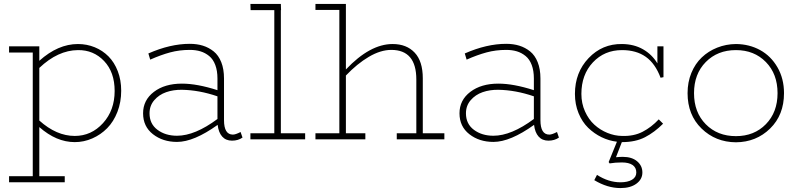

<svg xmlns="http://www.w3.org/2000/svg" viewBox="-20 -706 4052 973"><path d="M375 -482.9Q419.9 -482.9 460 -466.6Q500 -450.2 529.8 -420.2Q559.6 -390.1 576.9 -345.2Q594.2 -300.3 594.2 -246.1Q594.2 -188.5 575 -138.9Q555.7 -89.4 523.2 -56.4Q490.7 -23.4 448 -4.6Q405.3 14.2 358.9 14.2Q265.6 14.2 179.2 -62V187H308.1V217.8H25.9V187H146V-439.9H25.9V-471.2H179.2V-397.9Q273.9 -482.9 375 -482.9ZM358.9 -17.1Q442.9 -17.1 502 -82Q561 -147 561 -245.1Q561 -340.3 507.6 -396.7Q454.1 -453.1 375 -452.1Q273.4 -451.2 179.2 -361.8V-95.2Q266.1 -17.1 358.9 -17.1Z M1199.2 -37.1 1209 -8.8Q1186.5 6.8 1155.8 6.8Q1124.5 6.8 1106 -13.9Q1087.4 -34.7 1083 -73.2Q962.4 13.2 877 13.2Q805.2 13.2 755.1 -25.9Q705.1 -64.9 705.1 -131.8Q705.1 -198.7 760 -240.5Q814.9 -282.2 901.9 -282.2Q979 -282.2 1082 -249V-308.1Q1082 -347.7 1071 -376.7Q1060.1 -405.8 1040 -422.1Q1020 -438.5 995.8 -445.8Q971.7 -453.1 941.9 -453.1Q889.2 -453.1 842 -440.4Q794.9 -427.7 741.2 -403.8L731.9 -435.1Q842.8 -483.9 941.9 -483.9Q978 -483.9 1008.1 -474.6Q1038.1 -465.3 1062.7 -445.6Q1087.4 -425.8 1101.3 -390.9Q1115.2 -356 1115.2 -308.1V-97.2Q1115.2 -23.9 1160.2 -23.9Q1173.8 -23.9 1199.2 -37.1ZM737.8 -131.8Q737.8 -78.1 778.1 -48.1Q818.4 -18.1 877 -18.1Q967.8 -18.1 1082 -103V-217.8Q989.7 -249.5 901.9 -251Q858.4 -251.5 822 -238.8Q785.6 -226.1 761.7 -198.2Q737.8 -170.4 737.8 -131.8Z M1403.3 -30.8H1526.4V0H1249V-30.8H1370.1V-654.8H1250L1249 -686H1403.3L1404.3 -654.8H1403.3Z M2122.6 -30.8H2231.9V0H1990.7V-30.8H2089.8V-303.2Q2089.8 -453.1 1962.9 -453.1Q1908.7 -453.1 1849.1 -418Q1789.6 -382.8 1732.9 -323.2V-30.8H1831.5V0H1578.6V-30.8H1699.7V-655.8H1578.6V-686H1732.9V-354Q1855 -482.9 1969.7 -482.9Q2040.5 -482.9 2081.5 -439.2Q2122.6 -395.5 2122.6 -309.1Z M2802.7 -37.1 2812.5 -8.8Q2790 6.8 2759.3 6.8Q2728 6.8 2709.5 -13.9Q2690.9 -34.7 2686.5 -73.2Q2565.9 13.2 2480.5 13.2Q2408.7 13.2 2358.6 -25.9Q2308.6 -64.9 2308.6 -131.8Q2308.6 -198.7 2363.5 -240.5Q2418.5 -282.2 2505.4 -282.2Q2582.5 -282.2 2685.5 -249V-308.1Q2685.5 -347.7 2674.6 -376.7Q2663.6 -405.8 2643.6 -422.1Q2623.5 -438.5 2599.4 -445.8Q2575.2 -453.1 2545.4 -453.1Q2492.7 -453.1 2445.6 -440.4Q2398.4 -427.7 2344.7 -403.8L2335.4 -435.1Q2446.3 -483.9 2545.4 -483.9Q2581.5 -483.9 2611.6 -474.6Q2641.6 -465.3 2666.3 -445.6Q2690.9 -425.8 2704.8 -390.9Q2718.8 -356 2718.8 -308.1V-97.2Q2718.8 -23.9 2763.7 -23.9Q2777.3 -23.9 2802.7 -37.1ZM2341.3 -131.8Q2341.3 -78.1 2381.6 -48.1Q2421.9 -18.1 2480.5 -18.1Q2571.3 -18.1 2685.5 -103V-217.8Q2593.3 -249.5 2505.4 -251Q2461.9 -251.5 2425.5 -238.8Q2389.2 -226.1 2365.2 -198.2Q2341.3 -170.4 2341.3 -131.8Z M3132.3 -452.1Q3043 -452.1 2984.6 -389.9Q2926.3 -327.6 2926.3 -230Q2926.3 -182.1 2944.6 -141.4Q2962.9 -100.6 2992.2 -74Q3021.5 -47.4 3058.1 -32.5Q3094.7 -17.6 3132.3 -17.1Q3191.9 -15.1 3236.3 -38.1Q3280.8 -61 3318.4 -101.1L3340.3 -79.1Q3296.9 -35.6 3248.8 -10.7Q3200.7 14.2 3132.3 14.2H3131.3L3101.6 90.8Q3121.1 88.9 3136.2 88.9Q3182.1 88.9 3208.7 111.3Q3235.4 133.8 3235.4 168Q3235.4 202.6 3205.1 224.9Q3174.8 247.1 3124.5 247.1Q3058.1 247.1 2991.7 207L3005.4 180.2Q3063.5 217.8 3124.5 217.8Q3161.1 217.8 3182.9 204.8Q3204.6 191.9 3204.6 168Q3204.6 143.1 3185.5 130.1Q3166.5 117.2 3131.3 117.2Q3097.7 117.2 3069.3 122.1L3064.5 115.2L3106.4 12.2Q3065.9 7.3 3028.6 -10.7Q2991.2 -28.8 2960.7 -58.3Q2930.2 -87.9 2911.9 -132.6Q2893.6 -177.2 2893.6 -230Q2893.6 -338.9 2962.9 -411.6Q3032.2 -484.4 3132.3 -482.9Q3192.9 -482.4 3238.5 -456.3Q3284.2 -430.2 3311.5 -384.8V-471.2H3342.3V-314.9L3327.6 -312Q3300.8 -383.8 3252.7 -418Q3204.6 -452.1 3132.3 -452.1Z M3709.5 15.1Q3606 14.2 3535.2 -54.7Q3464.4 -123.5 3464.4 -233.9Q3464.4 -289.6 3483.6 -336.4Q3502.9 -383.3 3536.4 -415Q3569.8 -446.8 3614.5 -464.6Q3659.2 -482.4 3709.5 -482.9Q3776.9 -482.4 3831.8 -452.4Q3886.7 -422.4 3919.9 -365Q3953.1 -307.6 3953.1 -233.9Q3953.1 -123.5 3882.8 -54.7Q3812.5 14.2 3709.5 15.1ZM3709.5 -16.1Q3802.2 -16.1 3861.3 -76.7Q3920.4 -137.2 3920.4 -233.9Q3920.4 -331.1 3861.3 -391.6Q3802.2 -452.1 3709.5 -452.1Q3616.2 -452.1 3556.6 -391.6Q3497.1 -331.1 3497.1 -233.9Q3497.1 -136.7 3556.6 -76.4Q3616.2 -16.1 3709.5 -16.1Z"/></svg>

Font: BioRhyme ExtraLight
Style: Regular
Weight: 275
Designer: Aoife Mooney
Foundry: Aoife Mooney Type
Version: Version 1.500;PS 001.500;hotconv 1.0.88;makeotf.lib2.5.64775